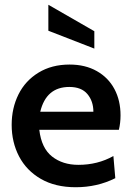

<svg xmlns="http://www.w3.org/2000/svg" viewBox="-20 -776 554 806"><path d="M29 -252Q29 -322 57.5 -379.5Q86 -437 141.5 -471Q197 -505 272 -505Q338 -505 386.5 -477.5Q435 -450 460.5 -402Q486 -354 486 -292Q486 -260 479 -231H145Q154 -154 198.5 -119Q243 -84 309 -84Q390 -84 456 -121L464 -28Q388 10 298 10Q212 10 151.5 -25Q91 -60 60 -119.5Q29 -179 29 -252ZM372 -307Q372 -351 347 -381Q322 -411 271 -411Q174 -411 149 -307ZM183 -647V-756L376 -645V-572Z"/></svg>

Font: Cabin SemiBold
Style: Regular
Weight: 600
Designer: Pablo Impallari
Foundry: Pablo Impallari. http://www.impallari.com Igino Marini. http://www.ikern.com
Version: Version 2.001